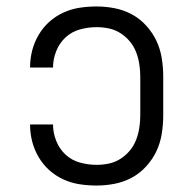

<svg xmlns="http://www.w3.org/2000/svg" viewBox="-20 -562 590 594"><path d="M279 12Q252 12 226 8Q200 4 176 -7Q152 -18 132.5 -35.5Q113 -53 99.5 -76Q86 -99 79.5 -124.5Q73 -150 73 -176V-177H144Q144 -151 154 -126Q164 -101 183 -83.5Q202 -66 227.5 -59Q253 -52 279 -52Q298 -52 317 -56Q336 -60 352.5 -70.5Q369 -81 381.5 -96Q394 -111 401 -129Q408 -147 411 -166.5Q414 -186 414 -205V-325Q414 -344 411 -363.5Q408 -383 401 -401Q394 -419 381.5 -434Q369 -449 352.5 -459.5Q336 -470 317 -474Q298 -478 279 -478Q253 -478 227.5 -471Q202 -464 183 -446.5Q164 -429 154 -404Q144 -379 144 -353H73V-354Q73 -380 79.5 -405.5Q86 -431 99.5 -454Q113 -477 132.5 -494.5Q152 -512 176 -523Q200 -534 226 -538Q252 -542 279 -542Q307 -542 335 -536.5Q363 -531 388 -517.5Q413 -504 432.5 -482.5Q452 -461 464 -435.5Q476 -410 480.5 -381.5Q485 -353 485 -325V-205Q485 -177 480.5 -148.5Q476 -120 464 -94.5Q452 -69 432.5 -47.5Q413 -26 388 -12.5Q363 1 335 6.5Q307 12 279 12Z"/></svg>

Font: Lode
Style: Regular
Weight: 400
Monospace: yes
Designer: Belleve Invis
Foundry: Belleve Invis
Version: Version 29.2.0; ttfautohint (v1.8.3)